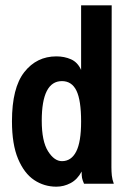

<svg xmlns="http://www.w3.org/2000/svg" viewBox="-20 -691 478 722"><path d="M192 11Q146 11 108.5 -14Q71 -39 48 -93.5Q25 -148 25 -235Q25 -361 71.5 -420Q118 -479 192 -479Q222 -479 247 -468Q272 -457 285 -428V-671H400L399 -62Q399 -46 400.5 -31Q402 -16 408 0H296Q290 -14 288.5 -22Q287 -30 287 -46Q271 -16 245.5 -2.5Q220 11 192 11ZM213 -85Q248 -85 266.5 -121Q285 -157 285 -234Q285 -314 267.5 -350Q250 -386 213 -386Q137 -386 137 -237Q137 -160 160.5 -122.5Q184 -85 213 -85Z"/></svg>

Font: Inconsolata SemiCondensed ExtraBold
Style: Regular
Weight: 800
Width: 4
Monospace: yes
Designer: Raph Levien, Cyreal, Brenton Simpson
Foundry: Raph Levien, Cyreal, Google
Version: Version 3.100; ttfautohint (v1.8.4.7-5d5b)